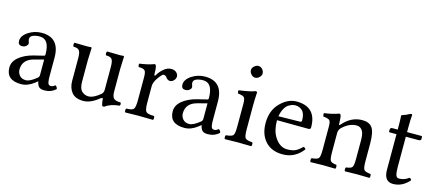

<svg xmlns="http://www.w3.org/2000/svg" viewBox="-50 -1107 3550 1569"><g transform="rotate(15 1725.5 -322.5)"><path d="M282 -244 202 -223Q108 -199 108 -113Q108 -86 126.5 -64Q145 -42 180 -42Q214 -42 268 -86Q282 -96 282 -112ZM118 -375Q118 -364 122 -355Q126 -346 126 -337Q126 -326 112.5 -314.5Q99 -303 78 -303Q44 -303 44 -339Q44 -382 95 -416Q146 -450 208 -450Q360 -450 360 -281V-134Q360 -111 360.5 -100Q361 -89 363.5 -75Q366 -61 372.5 -55Q379 -49 390 -49Q407 -49 426 -65Q441 -56 444 -38Q405 -1 348 -1Q314 -1 300.5 -16Q287 -31 282 -59H280L260 -43Q206 -1 150 -1Q24 -1 24 -109Q24 -159 70 -197Q116 -235 190 -254L276 -275Q282 -278 282 -287Q282 -417 200 -417Q167 -417 142.5 -407Q118 -397 118 -375Z M678 0Q609 0 578.5 -38.5Q548 -77 548 -136V-328Q548 -376 535 -392Q522 -408 486 -408Q482 -414 482 -424Q482 -435 486 -441Q503 -441 537.5 -440Q572 -439 588 -439Q612 -439 624 -441Q632 -441 632 -435Q628 -362 628 -332V-150Q628 -91 652.5 -69Q677 -47 708 -47Q751 -47 808 -95Q824 -109 824 -134V-327Q824 -376 811.5 -392Q799 -408 762 -408Q757 -412 757 -424Q757 -437 762 -441Q779 -441 813.5 -440Q848 -439 864 -439Q890 -439 898 -441Q906 -441 906 -435Q902 -362 902 -332V-140Q902 -100 916.5 -83.5Q931 -67 976 -67Q980 -61 980 -53Q980 -46 976 -40Q896 -31 858 0Q854 2 848 2Q842 2 838 0Q828 -33 828 -59Q827 -64 822 -63.5Q817 -63 812 -60Q740 0 678 0Z M1184 -358Q1184 -353 1187.5 -351Q1191 -349 1195 -356Q1215 -390 1244.5 -414.5Q1274 -439 1306 -439Q1335 -439 1350.5 -423.5Q1366 -408 1366 -391Q1366 -372 1351.5 -356.5Q1337 -341 1319 -341Q1299 -341 1283 -364Q1273 -377 1257 -377Q1245 -377 1211 -328Q1187 -292 1187 -261V-122Q1187 -61 1201 -46Q1215 -31 1269 -31Q1273 -27 1273 -14Q1273 -2 1269 2Q1252 2 1210.5 1Q1169 0 1148 0Q1127 0 1089 1Q1051 2 1034 2Q1029 -3 1029 -14Q1029 -26 1034 -31Q1082 -31 1095 -46Q1108 -61 1108 -122V-317Q1108 -360 1096 -372.5Q1084 -385 1043 -385Q1037 -402 1041 -413Q1115 -423 1164 -442Q1172 -442 1176 -434Q1184 -412 1184 -358Z M1664 -244 1584 -223Q1490 -199 1490 -113Q1490 -86 1508.5 -64Q1527 -42 1562 -42Q1596 -42 1650 -86Q1664 -96 1664 -112ZM1500 -375Q1500 -364 1504 -355Q1508 -346 1508 -337Q1508 -326 1494.5 -314.5Q1481 -303 1460 -303Q1426 -303 1426 -339Q1426 -382 1477 -416Q1528 -450 1590 -450Q1742 -450 1742 -281V-134Q1742 -111 1742.5 -100Q1743 -89 1745.5 -75Q1748 -61 1754.5 -55Q1761 -49 1772 -49Q1789 -49 1808 -65Q1823 -56 1826 -38Q1787 -1 1730 -1Q1696 -1 1682.5 -16Q1669 -31 1664 -59H1662L1642 -43Q1588 -1 1532 -1Q1406 -1 1406 -109Q1406 -159 1452 -197Q1498 -235 1572 -254L1658 -275Q1664 -278 1664 -287Q1664 -417 1582 -417Q1549 -417 1524.5 -407Q1500 -397 1500 -375Z M1936 -599Q1936 -617 1953 -632Q1970 -647 1988 -647Q2008 -647 2022 -630.5Q2036 -614 2036 -595Q2036 -578 2020 -562.5Q2004 -547 1984 -547Q1966 -547 1951 -563.5Q1936 -580 1936 -599ZM2028 -122Q2028 -62 2040 -48Q2052 -34 2100 -31Q2104 -25 2104 -14Q2104 -4 2100 2Q2032 0 1988 0Q1944 0 1876 2Q1872 -4 1872 -14Q1872 -25 1876 -31Q1924 -35 1936 -48.5Q1948 -62 1948 -122V-317Q1948 -359 1936.5 -370.5Q1925 -382 1884 -386Q1878 -402 1882 -413Q1976 -425 2018 -442Q2032 -442 2032 -435Q2028 -371 2028 -321Z M2251 -292 2432 -295Q2447 -295 2447 -309Q2447 -366 2422.5 -390Q2398 -414 2364 -414Q2351 -414 2338 -410.5Q2325 -407 2306.5 -396Q2288 -385 2273 -358Q2258 -331 2251 -292ZM2364 0Q2269 0 2216.5 -58Q2164 -116 2164 -212Q2164 -318 2227.5 -382.5Q2291 -447 2364 -447Q2533 -447 2533 -273Q2533 -256 2514 -256L2248 -258Q2248 -174 2280 -121Q2324 -49 2389 -49Q2431 -49 2457.5 -61Q2484 -73 2513 -103Q2530 -102 2534 -87Q2467 0 2364 0Z M2759 -358Q2829 -439 2923 -439Q2980 -439 3006 -405Q3033 -369 3033 -271V-122Q3033 -63 3044.5 -49Q3056 -35 3100 -31Q3104 -27 3104 -14Q3104 -2 3100 2Q3040 0 2994 0Q2952 0 2892 2Q2888 -2 2888 -14Q2888 -27 2892 -31Q2933 -35 2943.5 -49Q2954 -63 2954 -122V-274Q2954 -327 2942 -351Q2924 -385 2889 -385Q2826 -385 2767 -328Q2750 -309 2750 -286V-122Q2750 -63 2760.5 -49Q2771 -35 2811 -31Q2815 -27 2815 -14Q2815 -2 2811 2Q2751 0 2711 0Q2661 0 2601 2Q2597 -2 2597 -14Q2597 -27 2601 -31Q2648 -35 2659.5 -48.5Q2671 -62 2671 -122V-317Q2671 -359 2659.5 -370Q2648 -381 2606 -385Q2600 -402 2604 -413Q2678 -423 2727 -442Q2735 -442 2739 -434Q2745 -422 2747 -358Q2747 -344 2759 -358Z M3175 -439H3221Q3221 -477 3220.5 -502Q3220 -527 3219.5 -534.5Q3219 -542 3218.5 -547Q3218 -552 3218 -555Q3218 -562 3240 -568Q3260 -574 3274 -583Q3288 -591 3296 -591Q3304 -591 3304 -583Q3300 -543 3300 -478V-439H3420Q3428 -439 3428 -433V-413Q3428 -400 3404 -400H3300V-147Q3300 -98 3307 -76.5Q3314 -55 3333 -55Q3379 -55 3415 -83Q3430 -83 3433 -66Q3375 0 3298 0Q3221 0 3221 -99V-400H3162Q3157 -400 3157 -406V-419Q3157 -439 3175 -439Z"/></g></svg>

Font: Triodion Unicode
Style: Normal
Weight: 400
Version: Version 1.1